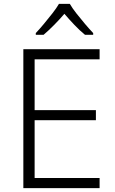

<svg xmlns="http://www.w3.org/2000/svg" viewBox="-20 -967 593 987"><path d="M492 0H100V-714H492V-662H158V-401H473V-349H158V-52H492ZM339 -947Q351 -926 372.5 -898.5Q394 -871 417 -844Q440 -817 459 -797V-788H417Q390 -810 362.5 -839Q335 -868 311 -896Q287 -868 259 -839.5Q231 -811 204 -788H164V-797Q183 -817 205.5 -844Q228 -871 249.5 -898.5Q271 -926 283 -947Z"/></svg>

Font: Noto Sans Georgian Light
Style: Regular
Weight: 300
Version: Version 2.002